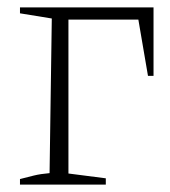

<svg xmlns="http://www.w3.org/2000/svg" viewBox="-20 -499 460 519"><path d="M395 -479V-294H380L354 -446H165V-30L266 -17V0H34V-15Q53 -20 71.5 -24.5Q90 -29 114 -31L120 -449L34 -463V-479Z"/></svg>

Font: Piazzolla ExtraLight
Style: Regular
Weight: 200
Designer: Juan Pablo del Peral
Foundry: Huerta Tipografica
Version: Version 1.330